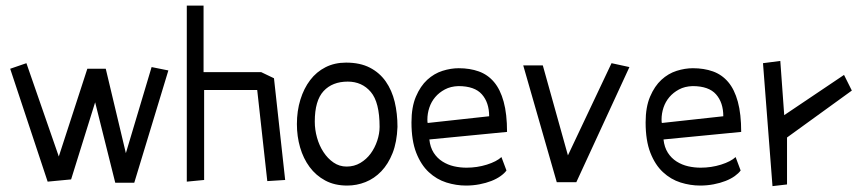

<svg xmlns="http://www.w3.org/2000/svg" viewBox="-20 -628 3005 671"><path d="M312.5 -270.5 228.5 -1 146.5 6.8 15.6 -387.7 72.3 -407.2 185.5 -81.1 285.2 -387.7H349.6L419.9 -92.8L509.8 -393.6L568.4 -381.8L449.2 10.7H382.8Z M878.9 -313.5H693.4V1L632.8 6.8V-608.4H691.4V-376H892.6L937.5 -354.5L976.6 1L914.1 4.9Z M1195.3 -342.8Q1141.6 -342.8 1110.8 -309.6Q1080.1 -276.4 1080.1 -203.1Q1080.1 -174.8 1087.9 -147Q1095.7 -119.1 1110.4 -96.7Q1125 -74.2 1145.5 -60.1Q1166 -45.9 1191.4 -45.9Q1217.8 -45.9 1239.3 -58.6Q1260.7 -71.3 1275.4 -91.3Q1290 -111.3 1298.3 -136.2Q1306.6 -161.1 1306.6 -184.6Q1306.6 -270.5 1275.9 -306.6Q1245.1 -342.8 1195.3 -342.8ZM1189.5 -409.2Q1238.3 -409.2 1272.5 -391.6Q1306.6 -374 1328.1 -343.3Q1349.6 -312.5 1359.4 -272Q1369.1 -231.4 1369.1 -184.6Q1367.2 -131.8 1352.1 -93.3Q1336.9 -54.7 1312.5 -29.3Q1288.1 -3.9 1257.3 8.3Q1226.6 20.5 1193.4 20.5Q1149.4 20.5 1116.7 2.9Q1084 -14.6 1062 -44.4Q1040 -74.2 1028.8 -112.8Q1017.6 -151.4 1017.6 -194.3Q1017.6 -240.2 1029.8 -279.8Q1042 -319.3 1064 -348.1Q1085.9 -377 1117.7 -393.1Q1149.4 -409.2 1189.5 -409.2Z M1418 -200.2Q1418 -253.9 1433.6 -290.5Q1449.2 -327.1 1473.1 -349.1Q1497.1 -371.1 1526.4 -380.4Q1555.7 -389.6 1583 -389.6Q1622.1 -389.6 1653.3 -378.4Q1684.6 -367.2 1706.5 -341.3Q1728.5 -315.4 1740.2 -272.5Q1752 -229.5 1752 -167L1480.5 -140.6Q1483.4 -113.3 1495.6 -94.2Q1507.8 -75.2 1526.4 -63.5Q1544.9 -51.8 1566.4 -46.9Q1587.9 -42 1610.4 -42Q1647.5 -42 1681.6 -52.7Q1715.8 -63.5 1732.4 -79.1L1750 -32.2Q1743.2 -22.5 1729.5 -12.7Q1715.8 -2.9 1697.3 4.4Q1678.7 11.7 1655.8 16.1Q1632.8 20.5 1608.4 20.5Q1574.2 20.5 1540 9.8Q1505.9 -1 1478.5 -26.4Q1451.2 -51.8 1434.6 -94.2Q1418 -136.7 1418 -200.2ZM1474.6 -198.2 1689.5 -221.7Q1689.5 -269.5 1664.1 -298.3Q1638.7 -327.1 1582 -327.1Q1554.7 -326.2 1534.7 -315.4Q1514.6 -304.7 1501 -288.6Q1487.3 -272.5 1480.5 -252Q1473.6 -231.4 1473.6 -210Q1473.6 -202.1 1474.6 -198.2Z M1925.8 8.8 1808.6 -399.4H1877L1964.8 -85L2117.2 -407.2L2179.7 -393.6L1994.1 8.8Z M2236.3 -200.2Q2236.3 -253.9 2252 -290.5Q2267.6 -327.1 2291.5 -349.1Q2315.4 -371.1 2344.7 -380.4Q2374 -389.6 2401.4 -389.6Q2440.4 -389.6 2471.7 -378.4Q2502.9 -367.2 2524.9 -341.3Q2546.9 -315.4 2558.6 -272.5Q2570.3 -229.5 2570.3 -167L2298.8 -140.6Q2301.8 -113.3 2314 -94.2Q2326.2 -75.2 2344.7 -63.5Q2363.3 -51.8 2384.8 -46.9Q2406.2 -42 2428.7 -42Q2465.8 -42 2500 -52.7Q2534.2 -63.5 2550.8 -79.1L2568.4 -32.2Q2561.5 -22.5 2547.9 -12.7Q2534.2 -2.9 2515.6 4.4Q2497.1 11.7 2474.1 16.1Q2451.2 20.5 2426.8 20.5Q2392.6 20.5 2358.4 9.8Q2324.2 -1 2296.9 -26.4Q2269.5 -51.8 2252.9 -94.2Q2236.3 -136.7 2236.3 -200.2ZM2293 -198.2 2507.8 -221.7Q2507.8 -269.5 2482.4 -298.3Q2457 -327.1 2400.4 -327.1Q2373 -326.2 2353 -315.4Q2333 -304.7 2319.3 -288.6Q2305.7 -272.5 2298.8 -252Q2292 -231.4 2292 -210Q2292 -202.1 2293 -198.2Z M2679.7 22.5 2646.5 -407.2 2707 -415 2720.7 -225.6 2929.7 -366.2 2957 -311.5 2730.5 -147.5V16.6Z"/></svg>

Font: Poor Story
Style: Regular
Weight: 400
Designer: YoonDesign Inc.
Foundry: YoonDesign Inc.
Version: Version 3.00